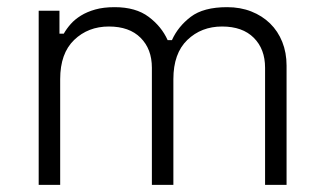

<svg xmlns="http://www.w3.org/2000/svg" viewBox="-20 -516 902 536"><path d="M88 0V-486H146V-422H158Q166 -436 177.5 -449Q189 -462 206 -472.5Q223 -483 246 -489.5Q269 -496 300 -496Q359 -496 395 -469Q431 -442 448 -404H460Q477 -442 512.5 -469Q548 -496 614 -496Q651 -496 681.5 -484Q712 -472 734 -450.5Q756 -429 768 -399Q780 -369 780 -333V0H720V-327Q720 -379 688.5 -410.5Q657 -442 600 -442Q542 -442 503 -404.5Q464 -367 464 -295V0H404V-327Q404 -379 372.5 -410.5Q341 -442 284 -442Q226 -442 187 -404.5Q148 -367 148 -295V0Z"/></svg>

Font: Space Grotesk Light
Style: Regular
Weight: 300
Designer: Florian Karsten
Foundry: Florian Karsten
Version: Version 2.000